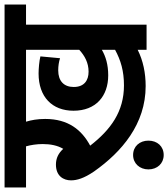

<svg xmlns="http://www.w3.org/2000/svg" viewBox="32 -694 737 841"><g transform="rotate(-90 400.5 -273.5)"><path d="M713 -528H801V-622H0V-528H180C186 -507 190 -481 190 -455C190 -421 184 -390 169 -365C150 -386 128 -397 100 -397C50 -397 31 -364 31 -331C31 -305 40 -274 70 -230C156 -108 278 -4 444 -4C501 -4 555 -15 603 -39V0H713ZM507 -254C469 -254 440 -273 440 -319C440 -362 466 -387 513 -387C532 -387 551 -384 566 -379L574 -465C555 -470 520 -473 499 -473C397 -473 336 -414 336 -320C336 -222 400 -168 491 -168C538 -168 574 -179 603 -196V-138C557 -113 510 -99 447 -99C332 -99 253 -157 183 -247C252 -284 300 -343 300 -444C300 -478 295 -505 288 -528H603V-295C577 -271 546 -254 507 -254ZM79 8C79 47 105 75 142 75C180 75 205 47 205 8C205 -30 180 -59 142 -59C105 -59 79 -30 79 8Z"/></g></svg>

Font: Noto Sans Devanagari UI SemiCondensed SemiBold
Style: Regular
Weight: 600
Width: 4
Designer: Jelle Bosma - Monotype Design Team
Foundry: Monotype Imaging Inc.
Version: Version 2.004